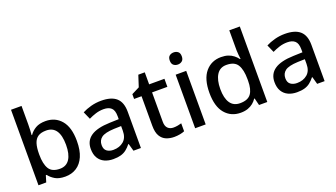

<svg xmlns="http://www.w3.org/2000/svg" viewBox="-66 -1283 3174 1816"><g transform="rotate(-20 1521.5 -375.0)"><path d="M189 -577Q189 -544 187.5 -514.5Q186 -485 184 -468H189Q212 -502 251 -525Q290 -548 352 -548Q449 -548 508.5 -478Q568 -408 568 -270Q568 -177 541 -115Q514 -53 465 -21.5Q416 10 351 10Q288 10 250 -12.5Q212 -35 189 -66H181L161 0H83V-760H189ZM327 -462Q275 -462 245 -442Q215 -422 202 -381Q189 -340 189 -277V-269Q189 -176 219 -126.5Q249 -77 329 -77Q393 -77 426 -127Q459 -177 459 -271Q459 -366 426 -414Q393 -462 327 -462Z M912 -549Q1014 -549 1064 -504.5Q1114 -460 1114 -365V0H1039L1018 -75H1014Q991 -46 966.5 -27Q942 -8 910.5 1Q879 10 834 10Q786 10 747.5 -7.5Q709 -25 687 -61.5Q665 -98 665 -153Q665 -235 727.5 -278Q790 -321 918 -325L1010 -328V-358Q1010 -418 983 -442Q956 -466 907 -466Q865 -466 827 -454Q789 -442 755 -425L721 -502Q759 -522 808.5 -535.5Q858 -549 912 -549ZM937 -257Q845 -253 809.5 -226.5Q774 -200 774 -152Q774 -110 799.5 -91Q825 -72 864 -72Q927 -72 968 -107Q1009 -142 1009 -212V-259Z M1471 -76Q1492 -76 1514 -80Q1536 -84 1552 -89V-9Q1535 -1 1506 4.5Q1477 10 1448 10Q1404 10 1367.5 -5Q1331 -20 1309 -57Q1287 -94 1287 -160V-458H1212V-506L1291 -546L1328 -660H1393V-539H1547V-458H1393V-162Q1393 -118 1414.5 -97Q1436 -76 1471 -76Z M1766 -539V0H1660V-539ZM1714 -744Q1738 -744 1756 -730Q1774 -716 1774 -683Q1774 -651 1756 -636.5Q1738 -622 1714 -622Q1688 -622 1670.5 -636.5Q1653 -651 1653 -683Q1653 -716 1670.5 -730Q1688 -744 1714 -744Z M2117 10Q2020 10 1960.5 -60Q1901 -130 1901 -268Q1901 -407 1961 -478Q2021 -549 2119 -549Q2160 -549 2190.5 -538.5Q2221 -528 2243.5 -510Q2266 -492 2282 -470H2288Q2286 -484 2283 -510.5Q2280 -537 2280 -558V-760H2386V0H2303L2285 -72H2280Q2265 -49 2242.5 -30.5Q2220 -12 2189 -1Q2158 10 2117 10ZM2142 -77Q2220 -77 2252 -120.5Q2284 -164 2284 -251V-267Q2284 -362 2253.5 -412Q2223 -462 2141 -462Q2076 -462 2043 -409.5Q2010 -357 2010 -266Q2010 -175 2043 -126Q2076 -77 2142 -77Z M2761 -549Q2863 -549 2913 -504.5Q2963 -460 2963 -365V0H2888L2867 -75H2863Q2840 -46 2815.5 -27Q2791 -8 2759.5 1Q2728 10 2683 10Q2635 10 2596.5 -7.5Q2558 -25 2536 -61.5Q2514 -98 2514 -153Q2514 -235 2576.5 -278Q2639 -321 2767 -325L2859 -328V-358Q2859 -418 2832 -442Q2805 -466 2756 -466Q2714 -466 2676 -454Q2638 -442 2604 -425L2570 -502Q2608 -522 2657.5 -535.5Q2707 -549 2761 -549ZM2786 -257Q2694 -253 2658.5 -226.5Q2623 -200 2623 -152Q2623 -110 2648.5 -91Q2674 -72 2713 -72Q2776 -72 2817 -107Q2858 -142 2858 -212V-259Z"/></g></svg>

Font: Noto Sans Hebrew Medium
Style: Regular
Weight: 500
Designer: Monotype Design Team
Foundry: Monotype Imaging Inc.
Version: Version 2.003